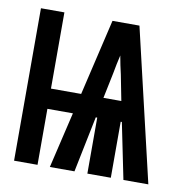

<svg xmlns="http://www.w3.org/2000/svg" viewBox="-65 -583 629 645"><g transform="rotate(10 250.0 -260.0)"><path d="M24 0V-520H104V-260H207L268 -520H360L482 0H397L358 -191H354V0H274V-191H269L230 0H146L191 -191H104V0ZM344 -260 327 -347Q323 -363 320 -378.5Q317 -394 314 -410Q310 -394 307 -378.5Q304 -363 301 -347L283 -260Z"/></g></svg>

Font: Iosevka Fixed
Style: Bold
Weight: 700
Monospace: yes
Designer: Belleve Invis
Foundry: Belleve Invis
Version: Version 32.3.0